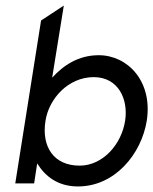

<svg xmlns="http://www.w3.org/2000/svg" viewBox="-20 -661 552 692"><path d="M35 0H103L114 -72C142 -27 187 11 261 11C395 11 490 -107 509 -226C531 -368 440 -462 336 -462C263 -462 209 -426 168 -381L210 -641L128 -587ZM144 -226C156 -304 225 -383 318 -383C406 -383 443 -304 431 -226C418 -141 351 -64 267 -64C173 -64 129 -133 144 -226Z"/></svg>

Font: Charger Sport
Style: Obl
Weight: 400
Designer: Jasper
Foundry: Cannot Into Space Fonts
Version: Version 1.1